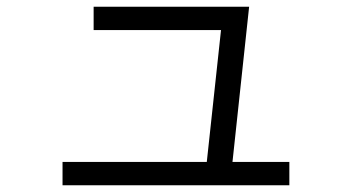

<svg xmlns="http://www.w3.org/2000/svg" viewBox="-20 -562 1040 568"><path d="M591 -76 636 -493 660 -473H257V-542H717L667 -76ZM836 -14H165V-83H836Z"/></svg>

Font: Murecho Thin
Style: Regular
Weight: 400
Version: Version 1.010